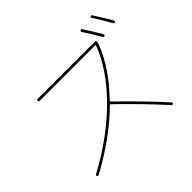

<svg xmlns="http://www.w3.org/2000/svg" viewBox="-187 -1097 1375 1375"><g transform="rotate(-45 500.0 -410.0)"><path d="M114.3 3.9Q105.5 8.8 99.6 0Q94.7 -7.8 105.5 -13.7Q347.7 -144.5 518.1 -315.4Q688.5 -486.3 756.8 -666Q758.8 -669.9 753.9 -669.9H190.4Q180.7 -669.9 180.2 -680.2Q179.7 -690.4 190.4 -690.4H769.5Q779.3 -690.4 779.8 -680.2Q780.3 -669.9 777.3 -661.1Q710 -484.4 545.9 -316.4Q542 -312.5 545.9 -307.6Q723.6 -134.8 850.6 5.9Q857.4 11.7 849.6 19.5Q843.8 25.4 835.9 18.6Q686.5 -145.5 532.2 -293.9Q528.3 -297.9 525.4 -293.9Q358.4 -128.9 114.3 3.9ZM833 -673.8Q799.8 -732.4 752 -805.7Q747.1 -814.5 754.9 -820.3Q763.7 -825.2 768.6 -817.4Q815.4 -746.1 850.6 -683.6Q855.5 -674.8 846.7 -669.9Q837.9 -665 833 -673.8ZM956.1 -690.4Q906.2 -778.3 874 -826.2Q868.2 -835 876 -839.8Q884.8 -844.7 889.6 -836.9Q937.5 -762.7 973.6 -700.2Q978.5 -691.4 969.7 -686.5Q960.9 -681.6 956.1 -690.4Z"/></g></svg>

Font: Rounded Mgen+ 1m thin
Style: Regular
Weight: 100
Designer: [Source Han Sans]
Ryoko NISHIZUKA  (kana & ideographs); Paul D. Hunt (Latin, Greek & Cyrillic); Wenlong ZHANG  (bopomofo
Version: Version 1.059.20150602